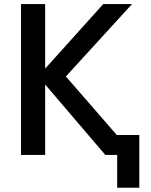

<svg xmlns="http://www.w3.org/2000/svg" viewBox="-20 -751 734 932"><path d="M199.2 -340.8V1H82V-731.4H199.2V-418L481.4 -731.4H621.1L299.8 -379.9L546.9 -95.7H656.2V160.2H548.8V1H543H491.2Z"/></svg>

Font: Gen Shin Gothic Medium
Style: Regular
Weight: 500
Designer: [Source Han Sans]
Ryoko NISHIZUKA  (kana & ideographs); Paul D. Hunt (Latin, Greek & Cyrillic); Wenlong ZHANG  (bopomofo
Version: Version 1.002.20150607